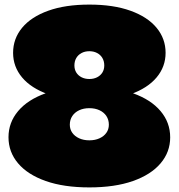

<svg xmlns="http://www.w3.org/2000/svg" viewBox="-20 -804 778 836"><path d="M369 12Q258 12 179.2 -15.8Q100.5 -43.5 58.8 -92.8Q17 -142 17 -206.5Q17 -270.5 58.8 -320.2Q100.5 -370 179.2 -398Q258 -426 369 -426Q480 -426 558.8 -398Q637.5 -370 679.2 -320.2Q721 -270.5 721 -206Q721 -142 679.2 -92.8Q637.5 -43.5 558.8 -15.8Q480 12 369 12ZM369 -193Q394 -193 413.2 -201.8Q432.5 -210.5 443.2 -225.8Q454 -241 454 -261Q454 -282.5 443.2 -298.8Q432.5 -315 413.2 -324Q394 -333 369 -333Q344 -333 324.8 -324Q305.5 -315 294.8 -298.8Q284 -282.5 284 -261Q284 -241 294.8 -225.8Q305.5 -210.5 324.8 -201.8Q344 -193 369 -193ZM369 -367Q264 -367 189.8 -393.5Q115.5 -420 76.2 -466.8Q37 -513.5 37 -574Q37 -635.5 76.2 -683Q115.5 -730.5 189.8 -757.2Q264 -784 369 -784Q474 -784 548.2 -757.2Q622.5 -730.5 661.8 -683Q701 -635.5 701 -574Q701 -513.5 661.8 -466.8Q622.5 -420 548.2 -393.5Q474 -367 369 -367ZM369 -460Q388 -460 402.8 -467.5Q417.5 -475 425.8 -488.2Q434 -501.5 434 -519Q434 -537.5 425.8 -551.5Q417.5 -565.5 402.8 -573.2Q388 -581 369 -581Q350 -581 335.2 -573.2Q320.5 -565.5 312.2 -551.5Q304 -537.5 304 -519Q304 -501.5 312.2 -488.2Q320.5 -475 335.2 -467.5Q350 -460 369 -460Z"/></svg>

Font: Hepta Slab Black
Style: Regular
Weight: 900
Designer: Michael LaGattuta
Foundry: Michael LaGattuta
Version: Version 1.102